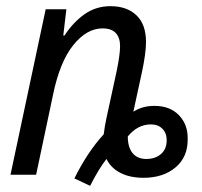

<svg xmlns="http://www.w3.org/2000/svg" viewBox="-20 -566 653 622"><path d="M221 12Q263 -73 316 -131Q319 -156 325 -184L358 -336Q369 -389 369 -417Q369 -444 355 -459Q341 -474 312 -474Q261 -474 217.5 -420Q174 -366 152 -260L97 0H14L128 -536H195L185 -451H189Q217 -494 254 -520Q291 -546 338 -546Q391 -546 422 -516.5Q453 -487 453 -430Q453 -394 440 -333L412 -204Q441 -223 480 -223Q531 -223 560 -192.5Q589 -162 588 -116Q589 -58 549 -24Q509 10 445 10Q401 10 370 -6Q339 -22 325 -51Q301 -21 272 36ZM520 -112Q520 -135 506 -149Q492 -163 469 -163Q426 -163 394 -124Q394 -89 409.5 -70Q425 -51 454 -51Q483 -51 501.5 -67Q520 -83 520 -112Z"/></svg>

Font: Noto Sans UI Narrow
Style: Italic
Weight: 400
Width: 4
Italic angle: -12°
Designer: Monotype Design Team
Foundry: Monotype Imaging Inc.
Version: Version 1.001